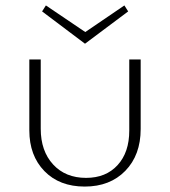

<svg xmlns="http://www.w3.org/2000/svg" viewBox="-20 -681 626 707"><path d="M452 -639 293 -520 135 -639 149 -661 294 -563 438 -661ZM456 -462H498V-206Q498 -110 441.5 -52Q385 6 292 6Q199 6 143.5 -51Q88 -108 88 -201V-462H130V-207Q130 -125 175.5 -75.5Q221 -26 297 -26Q370 -26 413 -73Q456 -120 456 -200Z"/></svg>

Font: EauTestSC Light
Style: Regular
Weight: 300
Designer: Christian Thalmann (Catharsis Fonts)
Version: Version 0.001;PS 000.001;hotconv 1.0.88;makeotf.lib2.5.64775